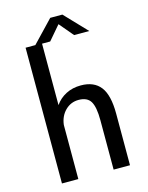

<svg xmlns="http://www.w3.org/2000/svg" viewBox="-135 -1010 840 1093"><g transform="rotate(-15 285.0 -464.0)"><path d="M91 0V-800H148.5L270.5 -928H342L466 -798H376.5L306.5 -881L235.5 -798H187.5V-436Q212 -471.5 250.8 -491.5Q289.5 -511.5 338.5 -511.5Q416 -511.5 454 -462.5Q492 -413.5 492 -304V0H395.5V-292Q395.5 -368.5 375.8 -401.8Q356 -435 305 -435Q259 -435 226.2 -402.5Q193.5 -370 187.5 -319V0Z"/></g></svg>

Font: League Mono Narrow
Style: Regular
Weight: 400
Width: 3
Designer: Tyler Finck
Foundry: The League of Moveable Type / Tyler Finck
Version: Version 2.210